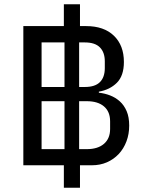

<svg xmlns="http://www.w3.org/2000/svg" viewBox="-20 -800 686 905"><path d="M281 -21H90V-677H281V-780H357V-677H386Q470 -677 517 -631.5Q564 -586 564 -508Q564 -443 531 -410Q498 -377 446 -368V-363Q474 -360 499.5 -350Q525 -340 545 -322Q565 -304 577 -276Q589 -248 589 -208Q589 -168 576 -133.5Q563 -99 539.5 -74Q516 -49 484 -35Q452 -21 413 -21H357V85H281ZM389 -97Q441 -97 470 -122Q499 -147 499 -192V-228Q499 -274 470 -298.5Q441 -323 389 -323H353V-97ZM380 -390Q428 -390 451 -413Q474 -436 474 -479V-511Q474 -553 451 -576.5Q428 -600 380 -600H353V-390ZM284 -97V-323H176V-97ZM284 -390V-600H176V-390Z"/></svg>

Font: IBM Plex Sans Thai Text
Style: Regular
Weight: 450
Designer: Mike Abbink, Paul van der Laan, Pieter van Rosmalen, Ben Mitchell, Mark Frömberg
Foundry: Bold Monday
Version: Version 1.1